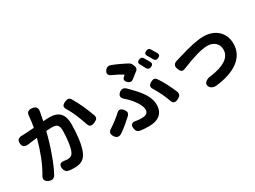

<svg xmlns="http://www.w3.org/2000/svg" viewBox="-51 -1441 2836 2138"><g transform="rotate(-30 1367.0 -372.5)"><path d="M138 10Q66 -19 109 -85Q198 -236 262 -472Q217 -468 178 -462Q170 -461 149 -458Q144 -457 141 -457Q72 -448 66 -511Q60 -578 132 -577Q137 -577 147 -577.5Q157 -578 163 -578Q209 -580 288 -586Q301 -656 306 -720Q307 -759 325 -774Q343 -789 381 -785Q453 -778 436 -700Q435 -699 435 -697Q433 -683 426 -652Q419 -615 416 -597Q420 -597 427 -598Q479 -601 497 -601Q672 -601 672 -416Q672 -315 660 -227Q646 -120 617 -62Q594 -13 553 8Q516 27 458 27Q426 27 388 22Q343 14 334 -34Q321 -115 409 -97Q427 -94 439 -94Q492 -94 512 -136Q531 -174 542 -253Q552 -324 552 -402Q552 -456 527 -475Q508 -490 457 -490Q443 -490 401 -487Q394 -486 390 -486Q357 -351 311 -226Q267 -101 221 -17Q193 32 138 10ZM848 -291Q826 -298 816 -334Q796 -395 769 -460Q741 -526 709 -580Q688 -611 695.5 -630.5Q703 -650 739 -665Q766 -676 781 -673Q799 -670 813 -648Q884 -528 940 -373Q950 -346 941 -329Q932 -313 903 -300Q867 -284 848 -291Z M1409 41Q1349 41 1300 34Q1253 27 1246 -22Q1234 -102 1318 -83Q1347 -78 1385 -78Q1468 -78 1468 -141Q1468 -181 1429 -242Q1397 -291 1357 -330Q1342 -345 1324 -360Q1267 -408 1319 -451Q1363 -488 1407 -444Q1413 -438 1424.5 -426.5Q1436 -415 1441 -409Q1521 -329 1561 -263Q1602 -193 1602 -128Q1602 -37 1543 6Q1495 41 1409 41ZM1011 -60Q972 -116 1028 -149Q1112 -203 1176 -263Q1220 -306 1261 -252Q1278 -230 1278 -213Q1278 -195 1260 -176Q1232 -150 1189 -113Q1148 -78 1100 -45Q1045 -10 1011 -60ZM1751 -95Q1736 -139 1711 -192Q1679 -255 1655 -295Q1619 -345 1678 -377Q1702 -390 1719 -388Q1737 -385 1752 -364Q1817 -267 1871 -138Q1881 -111 1873 -93.5Q1865 -76 1838 -62Q1804 -44 1783 -51.5Q1762 -59 1751 -95ZM1445 -507Q1399 -549 1452 -586Q1457 -591 1460 -593Q1407 -628 1336 -659Q1303 -672 1296 -693.5Q1289 -715 1310 -742Q1337 -777 1378 -762Q1423 -746 1469 -724Q1537 -692 1565 -676Q1588 -663 1598 -635L1604 -620Q1610 -605 1607 -589.5Q1604 -574 1595 -567Q1585 -559 1563 -542Q1531 -516 1515 -504Q1479 -476 1445 -507ZM1701 -538Q1693 -555 1682 -573Q1680 -578 1675 -587.5Q1670 -597 1667 -601Q1640 -641 1686 -659Q1719 -672 1737 -644Q1759 -609 1778 -573Q1798 -538 1757 -520Q1720 -504 1701 -538ZM1818 -587Q1815 -593 1808 -605Q1802 -614 1800 -619Q1798 -622 1795 -628Q1787 -641 1783 -647Q1758 -685 1802 -703Q1836 -717 1853 -690Q1856 -685 1862 -675Q1886 -637 1895 -619Q1915 -584 1874 -566Q1836 -550 1818 -587Z M2233 16Q2208 5 2199 -17Q2184 -51 2214 -75Q2240 -97 2284 -100Q2410 -117 2479 -161Q2553 -209 2553 -287Q2553 -342 2515 -376.5Q2477 -411 2414 -411Q2310 -411 2076 -316Q2045 -303 2029 -313Q2014 -321 2001 -355Q1974 -423 2052 -440Q2056 -441 2064 -444Q2074 -446 2078 -448Q2085 -450 2101 -455Q2320 -523 2426 -523Q2542 -523 2612 -458.5Q2682 -394 2682 -285Q2682 -151 2566 -69Q2462 4 2282 24Q2255 26 2233 16Z"/></g></svg>

Font: GenSenRounded TW B
Style: Regular
Weight: 700
Version: Version 1.501;PS 1;hotconv 16.6.51;makeotf.lib2.5.65220